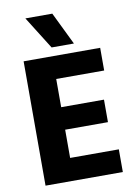

<svg xmlns="http://www.w3.org/2000/svg" viewBox="-97 -962 738 1025"><g transform="rotate(-10 272.0 -449.0)"><path d="M484 0H65V-674H480V-551H220V-398H452V-276H220V-123H484ZM346 -721H225L114 -898H260Z"/></g></svg>

Font: Hind Siliguri
Style: Bold
Weight: 700
Designer: Jyotish Sonowal
Foundry: Indian Type Foundry
Version: Version 1.001;PS 1.0;hotconv 1.0.86;makeotf.lib2.5.63406; tt